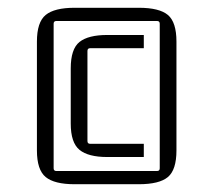

<svg xmlns="http://www.w3.org/2000/svg" viewBox="-20 -660 549 494"><path d="M384 -606H125Q118 -606 118 -599V-227Q118 -220 125 -220H384Q391 -220 391 -227V-599Q391 -606 384 -606ZM75 -273V-553Q75 -603 97.5 -621.5Q120 -640 172 -640H337Q390 -640 412 -621.5Q434 -603 434 -553V-273Q434 -223 412 -204.5Q390 -186 337 -186H172Q120 -186 97.5 -204.5Q75 -223 75 -273ZM350 -256H256Q207 -256 184.5 -274.5Q162 -293 162 -342V-484Q162 -534 184.5 -552Q207 -570 256 -570H350V-536H212Q205 -536 205 -529V-297Q205 -290 212 -290H350Z"/></svg>

Font: Gemunu Libre ExtraLight ExtraLight
Style: Regular
Weight: 250
Version: Version 1.100